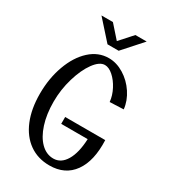

<svg xmlns="http://www.w3.org/2000/svg" viewBox="-225 -1059 1028 1162"><g transform="rotate(30 289.5 -478.0)"><path d="M251 -817H329L448 -950H369L290 -862L212 -950H132ZM46 -354Q46 -248 78.5 -169.5Q111 -91 171 -48.5Q231 -6 312 -6Q421 -6 478 -85.5Q535 -165 529 -308H249V-260H434Q430 -163 397.5 -108.5Q365 -54 312 -54Q263 -54 224.5 -92Q186 -130 164 -198Q142 -266 142 -354Q142 -438 166 -519Q190 -600 227 -650.5Q264 -701 301 -701Q329 -701 359 -674.5Q389 -648 411 -606Q433 -564 437 -521L533 -525Q527 -582 492.5 -634Q458 -686 406.5 -717.5Q355 -749 301 -749Q228 -749 170 -696Q112 -643 79 -552Q46 -461 46 -354Z"/></g></svg>

Font: LXGW Marker Gothic
Style: Regular
Weight: 400
Version: Version 1.001